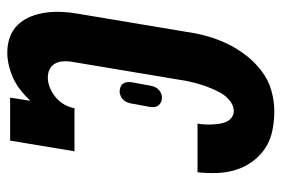

<svg xmlns="http://www.w3.org/2000/svg" viewBox="-146 -638 791 540"><g transform="rotate(-90 250.0 -367.5)"><path d="M208 8Q180 8 153 2.5Q126 -3 104.5 -17Q83 -31 67 -52.5Q51 -74 43 -99.5Q35 -125 34 -152.5Q33 -180 36 -208H173Q171 -198 170.5 -187.5Q170 -177 170.5 -166.5Q171 -156 172.5 -146Q174 -136 178 -127Q182 -118 190 -112Q198 -106 208 -106Q223 -106 236.5 -116.5Q250 -127 258 -141Q266 -155 272 -169.5Q278 -184 282.5 -198.5Q287 -213 290.5 -228Q294 -243 296 -258L347 -563Q349 -575 348 -587Q347 -599 341.5 -609Q336 -619 325.5 -624Q315 -629 303 -629Q288 -629 273.5 -623Q259 -617 246.5 -606.5Q234 -596 226.5 -582.5Q219 -569 216 -554H95L125 -735H246L237 -678Q250 -692 265.5 -704.5Q281 -717 299 -725.5Q317 -734 336 -738.5Q355 -743 373 -743Q396 -743 416.5 -735.5Q437 -728 451.5 -712.5Q466 -697 474 -677Q482 -657 485 -635Q488 -613 487 -590Q486 -567 482 -545L431 -240Q427 -211 419 -182Q411 -153 398 -125.5Q385 -98 365.5 -72.5Q346 -47 321 -28Q296 -9 266.5 -0.5Q237 8 208 8ZM246 -308Q239 -308 233.5 -310.5Q228 -313 224 -318Q220 -323 219.5 -329.5Q219 -336 220 -343L228 -386Q229 -394 231 -401Q233 -408 237.5 -414Q242 -420 249 -423.5Q256 -427 263 -427Q270 -427 276 -424.5Q282 -422 285.5 -417Q289 -412 289.5 -405.5Q290 -399 289 -392L281 -349Q280 -341 278 -334Q276 -327 271.5 -321Q267 -315 260 -311.5Q253 -308 246 -308Z"/></g></svg>

Font: Iosevka Curly Slab Heavy
Style: Italic
Weight: 900
Italic angle: -9°
Monospace: yes
Designer: Belleve Invis
Foundry: Belleve Invis
Version: Version 22.1.2; ttfautohint (v1.8.4)